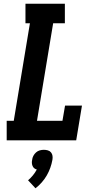

<svg xmlns="http://www.w3.org/2000/svg" viewBox="-20 -755 540 1033"><path d="M16 0V-105H54L141 -630H117V-735H329V-630H266L179 -105H316L330 -187H421L390 0ZM171 258 131 215Q145 203 157 188.5Q169 174 178 157Q170 155 164 150Q158 145 155 137.5Q152 130 151.5 122Q151 114 153 105Q154 94 159.5 83.5Q165 73 174 65Q183 57 194 54Q205 51 216 51Q227 51 237.5 54Q248 57 254.5 65Q261 73 262.5 83.5Q264 94 262 105Q258 127 250.5 148Q243 169 231.5 189Q220 209 204.5 226.5Q189 244 171 258Z"/></svg>

Font: Iosevka Slab Extrabold
Style: Italic
Weight: 800
Italic angle: -9°
Monospace: yes
Designer: Belleve Invis
Foundry: Belleve Invis
Version: Version 11.1.0; ttfautohint (v1.8.3)